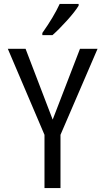

<svg xmlns="http://www.w3.org/2000/svg" viewBox="-20 -964 540 984"><path d="M208 -273 20 -714H111L250 -351L390 -714H480L290 -273V0H208ZM197 -795Q255 -877 286 -944H383V-935Q365 -905 323.5 -859Q282 -813 249 -784H197Z"/></svg>

Font: Noto Sans Mono UI Cond
Style: Regular
Weight: 400
Width: 3
Monospace: yes
Designer: Monotype Design team
Foundry: Monotype Imaging Inc.
Version: Version 1.000